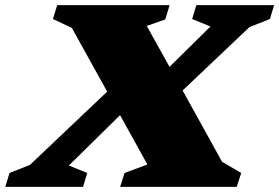

<svg xmlns="http://www.w3.org/2000/svg" viewBox="-76 -727 1086 747"><path d="M497.5 -87 391 -279 192 -83 263.5 -54 247 0H-55.5L-39 -54L40.5 -85.5L341 -370.5L203.5 -618.5L130 -653L146.5 -707H584L567 -651.5L495 -626L583.5 -467L743 -624L671.5 -653L688 -707H990.5L974 -653L894.5 -621.5L634.5 -375L788 -97.5L862.5 -54L845 0H391.5L408.5 -54Z"/></svg>

Font: Newsreader 6pt ExtraBold
Style: Italic
Weight: 800
Italic angle: -17°
Designer: Hugues Gentile
Foundry: Production Type
Version: Version 1.003; ttfautohint (v1.8.3)